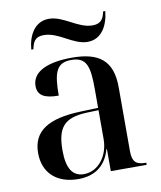

<svg xmlns="http://www.w3.org/2000/svg" viewBox="-84 -809 741 886"><g transform="rotate(-10 286.5 -366.0)"><path d="M364 -606C431 -606 462 -668 468 -732H458C452 -703 442 -677 400 -677C330 -677 274 -742 205 -742C138 -742 106 -681 101 -616H111C117 -644 124 -672 169 -672C240 -672 295 -606 364 -606ZM212 10C283 10 340 -22 363 -104H365V0H533V-10H530C485 -10 468 -26 468 -76V-375C468 -501 405 -547 278 -547C175 -547 91 -519 91 -447C91 -402 124 -385 189 -385C189 -493 204 -537 274 -537C346 -537 358 -492 358 -387V-298L276 -295C123 -290 49 -243 49 -140C49 -47 111 10 212 10ZM241 -8C188 -8 162 -48 162 -133C162 -239 196 -280 299 -285L358 -287V-151C358 -75 310 -8 241 -8Z"/></g></svg>

Font: Noto Serif Display Medium
Style: Regular
Weight: 500
Designer: Monotype Design Team
Foundry: Monotype Imaging Inc.
Version: Version 2.009